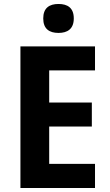

<svg xmlns="http://www.w3.org/2000/svg" viewBox="-20 -948 554 968"><path d="M275 -928C229 -928 198 -908 198 -855C198 -802 229 -782 275 -782C320 -782 352 -802 352 -855C352 -908 321 -928 275 -928ZM459 0V-122H228V-310H443V-431H228V-593H459V-714H83V0Z"/></svg>

Font: Noto Sans Malayalam SemiCondensed
Style: Bold
Weight: 700
Width: 4
Designer: Jelle Bosma - Monotype Design Team
Foundry: Monotype Imaging Inc.
Version: Version 2.104